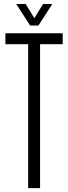

<svg xmlns="http://www.w3.org/2000/svg" viewBox="-20 -972 352 992"><path d="M125.5 0V-743.5H8V-800H304V-743.5H187V0ZM136 -840 63.5 -951.5H112.5L157.5 -878L202.5 -951.5H250.5L178.5 -840Z"/></svg>

Font: Big Shoulders Text Thin Light
Style: Regular
Weight: 300
Version: Version 2.002